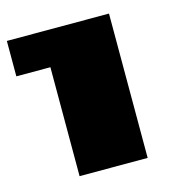

<svg xmlns="http://www.w3.org/2000/svg" viewBox="-85 -606 635 681"><g transform="rotate(-15 232.5 -265.0)"><path d="M0 -400V-530H375V0H125V-400Z"/></g></svg>

Font: Stalin One
Style: Regular
Weight: 400
Designer: Jovanny Lemonad
Foundry: Alexey Maslov, Jovanny Lemonad
Version: Version 3.002; ttfautohint (v0.91) -l 8 -r 50 -G 200 -x 0 -w